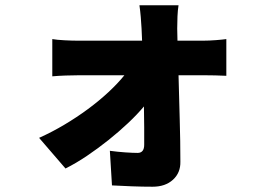

<svg xmlns="http://www.w3.org/2000/svg" viewBox="-20 -620 996 727"><path d="M128 -98Q177 -120 224 -148Q271 -176 313 -207Q355 -238 390.5 -271Q426 -304 451 -335H277Q256 -335 228 -334Q200 -333 178 -331V-472Q195 -469 224 -467.5Q253 -466 273 -466H518L516 -512Q515 -532 513 -555.5Q511 -579 508 -600H656Q653 -582 652 -557.5Q651 -533 651 -512L652 -466H750Q771 -466 797 -468Q823 -470 837 -472V-333Q817 -334 795.5 -334.5Q774 -335 757 -335H656Q658 -253 660.5 -168.5Q663 -84 663 -8Q664 34 635 60.5Q606 87 558 87Q520 87 479.5 85.5Q439 84 404 82L396 -49Q425 -45 454.5 -43Q484 -41 501 -41Q526 -41 526 -72Q526 -101 526 -138Q526 -175 525 -217Q500 -187 465 -154Q430 -121 390.5 -89.5Q351 -58 309.5 -30Q268 -2 228 18Z"/></svg>

Font: Kinto Sans Black
Style: Regular
Weight: 900
Designer: Authors: Ryoko NISHIZUKA  (kana & ideographs); Paul D. Hunt (Latin, Greek & Cyrillic); Wenlong ZHANG  (bopomofo); Sandol
Foundry: Adobe Systems Incorporated, ookami Inc.
Version: Version 0.001